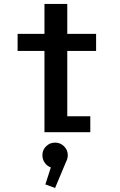

<svg xmlns="http://www.w3.org/2000/svg" viewBox="-20 -672 610 976"><path d="M322 -81H439V0H206V-413H69.5V-500H206V-652H322V-500H468.5V-413H322ZM324.5 116.5Q324.5 134.5 316 150L260 283.5L210.5 265.5L238.5 179Q219.5 172.5 207.5 155.5Q195.5 138.5 195.5 116.5Q195.5 90.5 214.2 71.8Q233 53 260 53Q287 53 305.8 71.8Q324.5 90.5 324.5 116.5Z"/></svg>

Font: League Mono Narrow Medium
Style: Regular
Weight: 500
Width: 3
Designer: Tyler Finck
Foundry: The League of Moveable Type / Tyler Finck
Version: Version 2.210